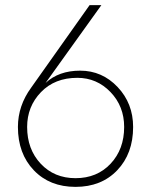

<svg xmlns="http://www.w3.org/2000/svg" viewBox="-20 -720 590 750"><path d="M330 -700H376L158 -396Q210 -444 293 -444Q379 -444 439.5 -380Q500 -316 500 -224Q500 -120 438 -55Q376 10 275 10Q174 10 112 -55Q50 -120 50 -224Q50 -307 102 -378ZM86 -224Q86 -137 139 -80.5Q192 -24 275 -24Q359 -24 412 -80.5Q465 -137 465 -224Q465 -305 411.5 -360.5Q358 -416 282 -416Q194 -416 140 -360Q86 -304 86 -224Z"/></svg>

Font: Renner
Style: Thin
Weight: 200
Version: Version 003.000 ; ttfautohint (v0.97) -l 8 -r 50 -G 200 -x 1